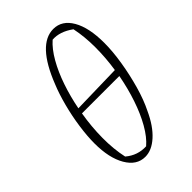

<svg xmlns="http://www.w3.org/2000/svg" viewBox="-221 -818 912 912"><g transform="rotate(-45 235.5 -361.5)"><path d="M197 8Q140 8 105.5 -51Q71 -110 71 -208Q71 -256 79.5 -316Q88 -376 103.5 -435Q119 -494 138 -540Q213 -731 317 -731Q375 -731 408.5 -673Q442 -615 442 -513Q442 -456 431 -388Q420 -320 401.5 -254.5Q383 -189 358 -139Q326 -69 283.5 -30.5Q241 8 197 8ZM279 -697Q246 -668 218 -619Q190 -570 169 -508.5Q148 -447 135 -380L386 -386Q397 -457 397 -528.5Q397 -600 384 -662Q330 -701 279 -697ZM235 -25Q268 -53 296.5 -103Q325 -153 346.5 -217Q368 -281 381 -351H130Q117 -275 116.5 -200Q116 -125 130 -61Q176 -22 235 -25Z"/></g></svg>

Font: Piazzolla ExtraLight
Style: Italic
Weight: 200
Italic angle: -11.3°
Designer: Juan Pablo del Peral
Foundry: Huerta Tipografica
Version: Version 1.330